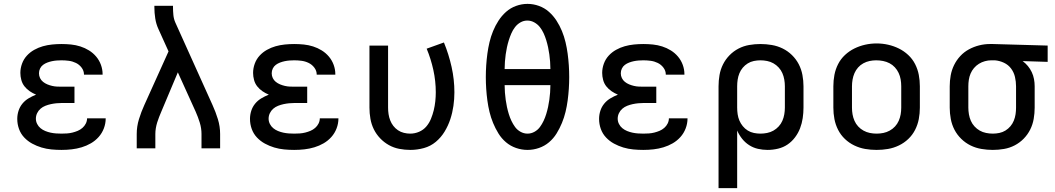

<svg xmlns="http://www.w3.org/2000/svg" viewBox="-20 -765 5440 990"><path d="M297 8Q271 8 245 5.5Q219 3 194 -4.5Q169 -12 146 -24.5Q123 -37 105 -56Q87 -75 78 -100Q69 -125 69 -152Q69 -173 75.5 -193.5Q82 -214 95.5 -230.5Q109 -247 127.5 -258Q146 -269 166 -277Q149 -284 133.5 -294.5Q118 -305 106.5 -319.5Q95 -334 90 -352.5Q85 -371 85 -389Q85 -413 93.5 -436.5Q102 -460 118.5 -478Q135 -496 156.5 -508Q178 -520 201 -526.5Q224 -533 248.5 -535.5Q273 -538 297 -538Q322 -538 346.5 -535.5Q371 -533 394.5 -525.5Q418 -518 439 -505Q460 -492 476 -473Q492 -454 500.5 -430.5Q509 -407 509 -383Q509 -382 509 -381.5Q509 -381 509 -380H413Q413 -380 413 -380.5Q413 -381 413 -381Q413 -400 401 -416Q389 -432 371.5 -440.5Q354 -449 335 -451.5Q316 -454 297 -454Q285 -454 272.5 -453Q260 -452 248 -449.5Q236 -447 224 -442.5Q212 -438 202 -430.5Q192 -423 186.5 -411.5Q181 -400 181 -387Q181 -374 186.5 -362.5Q192 -351 202 -343Q212 -335 224 -330Q236 -325 249 -322Q262 -319 274.5 -318.5Q287 -318 300 -318H364V-234H300Q285 -234 270.5 -232.5Q256 -231 242 -228Q228 -225 214 -219.5Q200 -214 189 -204.5Q178 -195 171.5 -181.5Q165 -168 165 -153Q165 -139 171.5 -126Q178 -113 189 -104Q200 -95 213.5 -89.5Q227 -84 241 -81Q255 -78 269 -77Q283 -76 297 -76Q312 -76 326 -77Q340 -78 354 -81.5Q368 -85 381 -90.5Q394 -96 405 -105.5Q416 -115 422.5 -128Q429 -141 429 -155H525Q525 -155 525 -154.5Q525 -154 525 -154Q525 -128 515.5 -103Q506 -78 488.5 -58.5Q471 -39 448.5 -26Q426 -13 401 -5.5Q376 2 350 5Q324 8 297 8Z M685 0V-74Q685 -113 696.5 -150.5Q708 -188 724 -223L849 -500L797 -615Q785 -641 780.5 -670Q776 -699 776 -728V-735H872V-728Q872 -708 874 -687.5Q876 -667 884 -649L1076 -223Q1092 -188 1103.5 -150.5Q1115 -113 1115 -74V0H1019V-74Q1019 -104 1010 -133Q1001 -162 989 -189L897 -392L812 -190Q806 -176 800.5 -162Q795 -148 790.5 -133.5Q786 -119 783.5 -104Q781 -89 781 -74V0Z M1497 8Q1471 8 1445 5.5Q1419 3 1394 -4.5Q1369 -12 1346 -24.5Q1323 -37 1305 -56Q1287 -75 1278 -100Q1269 -125 1269 -152Q1269 -173 1275.5 -193.5Q1282 -214 1295.5 -230.5Q1309 -247 1327.5 -258Q1346 -269 1366 -277Q1349 -284 1333.5 -294.5Q1318 -305 1306.5 -319.5Q1295 -334 1290 -352.5Q1285 -371 1285 -389Q1285 -413 1293.5 -436.5Q1302 -460 1318.5 -478Q1335 -496 1356.5 -508Q1378 -520 1401 -526.5Q1424 -533 1448.5 -535.5Q1473 -538 1497 -538Q1522 -538 1546.5 -535.5Q1571 -533 1594.5 -525.5Q1618 -518 1639 -505Q1660 -492 1676 -473Q1692 -454 1700.5 -430.5Q1709 -407 1709 -383Q1709 -382 1709 -381.5Q1709 -381 1709 -380H1613Q1613 -380 1613 -380.5Q1613 -381 1613 -381Q1613 -400 1601 -416Q1589 -432 1571.5 -440.5Q1554 -449 1535 -451.5Q1516 -454 1497 -454Q1485 -454 1472.5 -453Q1460 -452 1448 -449.5Q1436 -447 1424 -442.5Q1412 -438 1402 -430.5Q1392 -423 1386.5 -411.5Q1381 -400 1381 -387Q1381 -374 1386.5 -362.5Q1392 -351 1402 -343Q1412 -335 1424 -330Q1436 -325 1449 -322Q1462 -319 1474.5 -318.5Q1487 -318 1500 -318H1564V-234H1500Q1485 -234 1470.5 -232.5Q1456 -231 1442 -228Q1428 -225 1414 -219.5Q1400 -214 1389 -204.5Q1378 -195 1371.5 -181.5Q1365 -168 1365 -153Q1365 -139 1371.5 -126Q1378 -113 1389 -104Q1400 -95 1413.5 -89.5Q1427 -84 1441 -81Q1455 -78 1469 -77Q1483 -76 1497 -76Q1512 -76 1526 -77Q1540 -78 1554 -81.5Q1568 -85 1581 -90.5Q1594 -96 1605 -105.5Q1616 -115 1622.5 -128Q1629 -141 1629 -155H1725Q1725 -155 1725 -154.5Q1725 -154 1725 -154Q1725 -128 1715.5 -103Q1706 -78 1688.5 -58.5Q1671 -39 1648.5 -26Q1626 -13 1601 -5.5Q1576 2 1550 5Q1524 8 1497 8Z M2096 8Q2067 8 2038.5 2.5Q2010 -3 1985 -17Q1960 -31 1940 -52Q1920 -73 1907.5 -98.5Q1895 -124 1890 -152.5Q1885 -181 1885 -210V-530H1981V-210Q1981 -193 1983.5 -176.5Q1986 -160 1992 -144.5Q1998 -129 2008 -116Q2018 -103 2032 -93.5Q2046 -84 2062.5 -80Q2079 -76 2095 -76Q2119 -76 2141 -85.5Q2163 -95 2178 -112.5Q2193 -130 2202 -152Q2211 -174 2216.5 -196.5Q2222 -219 2224.5 -242.5Q2227 -266 2227 -289Q2227 -347 2214.5 -404Q2202 -461 2180 -514L2269 -546Q2294 -485 2308.5 -420Q2323 -355 2323 -289Q2323 -254 2318 -219Q2313 -184 2302 -150.5Q2291 -117 2272.5 -86.5Q2254 -56 2227 -33.5Q2200 -11 2165.5 -1.5Q2131 8 2096 8Z M2700 8Q2670 8 2641 -2Q2612 -12 2589 -31.5Q2566 -51 2550 -77Q2534 -103 2522.5 -131Q2511 -159 2504 -188Q2497 -217 2493 -247Q2489 -277 2487 -307Q2485 -337 2485 -367Q2485 -398 2487 -428Q2489 -458 2493 -488Q2497 -518 2504 -547.5Q2511 -577 2522.5 -605Q2534 -633 2550.5 -658.5Q2567 -684 2589.5 -704Q2612 -724 2641 -734.5Q2670 -745 2700 -745Q2730 -745 2759 -734.5Q2788 -724 2810.5 -704Q2833 -684 2849.5 -658.5Q2866 -633 2877.5 -605Q2889 -577 2896 -547.5Q2903 -518 2907 -488Q2911 -458 2913 -428Q2915 -398 2915 -367Q2915 -337 2913 -307Q2911 -277 2907 -247Q2903 -217 2896 -188Q2889 -159 2877.5 -131Q2866 -103 2850 -77Q2834 -51 2811 -31.5Q2788 -12 2759 -2Q2730 8 2700 8ZM2818 -409Q2818 -428 2816.5 -447Q2815 -466 2812.5 -484.5Q2810 -503 2806 -521.5Q2802 -540 2796.5 -558Q2791 -576 2783 -593.5Q2775 -611 2763.5 -625.5Q2752 -640 2735 -649.5Q2718 -659 2699 -659Q2680 -659 2663.5 -649.5Q2647 -640 2635.5 -625Q2624 -610 2616.5 -592.5Q2609 -575 2603.5 -557.5Q2598 -540 2594 -521.5Q2590 -503 2587.5 -484.5Q2585 -466 2583.5 -447Q2582 -428 2582 -409ZM2700 -76Q2719 -76 2736 -85.5Q2753 -95 2764 -110Q2775 -125 2783 -142Q2791 -159 2796.5 -177Q2802 -195 2806 -213.5Q2810 -232 2812.5 -250.5Q2815 -269 2816.5 -288Q2818 -307 2818 -326H2582Q2582 -307 2583.5 -288Q2585 -269 2587.5 -250.5Q2590 -232 2594 -213.5Q2598 -195 2603.5 -177Q2609 -159 2617 -142Q2625 -125 2636 -110Q2647 -95 2664 -85.5Q2681 -76 2700 -76Z M3297 8Q3271 8 3245 5.5Q3219 3 3194 -4.5Q3169 -12 3146 -24.5Q3123 -37 3105 -56Q3087 -75 3078 -100Q3069 -125 3069 -152Q3069 -173 3075.5 -193.5Q3082 -214 3095.5 -230.5Q3109 -247 3127.5 -258Q3146 -269 3166 -277Q3149 -284 3133.5 -294.5Q3118 -305 3106.5 -319.5Q3095 -334 3090 -352.5Q3085 -371 3085 -389Q3085 -413 3093.5 -436.5Q3102 -460 3118.5 -478Q3135 -496 3156.5 -508Q3178 -520 3201 -526.5Q3224 -533 3248.5 -535.5Q3273 -538 3297 -538Q3322 -538 3346.5 -535.5Q3371 -533 3394.5 -525.5Q3418 -518 3439 -505Q3460 -492 3476 -473Q3492 -454 3500.5 -430.5Q3509 -407 3509 -383Q3509 -382 3509 -381.5Q3509 -381 3509 -380H3413Q3413 -380 3413 -380.5Q3413 -381 3413 -381Q3413 -400 3401 -416Q3389 -432 3371.5 -440.5Q3354 -449 3335 -451.5Q3316 -454 3297 -454Q3285 -454 3272.5 -453Q3260 -452 3248 -449.5Q3236 -447 3224 -442.5Q3212 -438 3202 -430.5Q3192 -423 3186.5 -411.5Q3181 -400 3181 -387Q3181 -374 3186.5 -362.5Q3192 -351 3202 -343Q3212 -335 3224 -330Q3236 -325 3249 -322Q3262 -319 3274.5 -318.5Q3287 -318 3300 -318H3364V-234H3300Q3285 -234 3270.5 -232.5Q3256 -231 3242 -228Q3228 -225 3214 -219.5Q3200 -214 3189 -204.5Q3178 -195 3171.5 -181.5Q3165 -168 3165 -153Q3165 -139 3171.5 -126Q3178 -113 3189 -104Q3200 -95 3213.5 -89.5Q3227 -84 3241 -81Q3255 -78 3269 -77Q3283 -76 3297 -76Q3312 -76 3326 -77Q3340 -78 3354 -81.5Q3368 -85 3381 -90.5Q3394 -96 3405 -105.5Q3416 -115 3422.5 -128Q3429 -141 3429 -155H3525Q3525 -155 3525 -154.5Q3525 -154 3525 -154Q3525 -128 3515.5 -103Q3506 -78 3488.5 -58.5Q3471 -39 3448.5 -26Q3426 -13 3401 -5.5Q3376 2 3350 5Q3324 8 3297 8Z M3685 205V-320Q3685 -349 3690 -378Q3695 -407 3708 -433Q3721 -459 3741.5 -480Q3762 -501 3788 -514.5Q3814 -528 3843 -533Q3872 -538 3901 -538Q3930 -538 3959.5 -533Q3989 -528 4015.5 -515Q4042 -502 4063.5 -481Q4085 -460 4098.5 -434Q4112 -408 4117.5 -378.5Q4123 -349 4123 -320V-210Q4123 -183 4119 -156Q4115 -129 4105.5 -104Q4096 -79 4079.5 -57Q4063 -35 4041 -20Q4019 -5 3992 1.5Q3965 8 3938 8Q3913 8 3888.5 2.5Q3864 -3 3843 -16.5Q3822 -30 3806.5 -49.5Q3791 -69 3781 -92V205ZM3901 -76Q3918 -76 3935.5 -79.5Q3953 -83 3968 -91.5Q3983 -100 3995 -113Q4007 -126 4014 -142Q4021 -158 4024 -175.5Q4027 -193 4027 -210V-320Q4027 -337 4024 -354.5Q4021 -372 4014 -388Q4007 -404 3995 -417Q3983 -430 3968 -438.5Q3953 -447 3935.5 -450.5Q3918 -454 3901 -454Q3884 -454 3867 -450.5Q3850 -447 3835.5 -438Q3821 -429 3810 -416Q3799 -403 3792.5 -387Q3786 -371 3783.5 -354Q3781 -337 3781 -320V-210Q3781 -193 3783.5 -176Q3786 -159 3792.5 -143.5Q3799 -128 3810 -114.5Q3821 -101 3835.5 -92Q3850 -83 3867 -79.5Q3884 -76 3901 -76Z M4500 8Q4470 8 4441 3Q4412 -2 4385 -15Q4358 -28 4336.5 -48.5Q4315 -69 4301.5 -95.5Q4288 -122 4282.5 -151Q4277 -180 4277 -210V-320Q4277 -350 4282.5 -379Q4288 -408 4301.5 -434.5Q4315 -461 4337 -481.5Q4359 -502 4385.5 -515Q4412 -528 4441 -534.5Q4470 -541 4500 -541Q4530 -541 4559 -534.5Q4588 -528 4614.5 -515Q4641 -502 4663 -481.5Q4685 -461 4698.5 -434.5Q4712 -408 4717.5 -379Q4723 -350 4723 -320V-210Q4723 -180 4717.5 -151Q4712 -122 4698.5 -95.5Q4685 -69 4663.5 -48.5Q4642 -28 4615 -15Q4588 -2 4559 3Q4530 8 4500 8ZM4500 -76Q4518 -76 4535 -79.5Q4552 -83 4567.5 -91.5Q4583 -100 4595 -113Q4607 -126 4614 -142Q4621 -158 4624 -175Q4627 -192 4627 -210V-320Q4627 -338 4624 -355.5Q4621 -373 4613.5 -389Q4606 -405 4594 -418Q4582 -431 4566.5 -439Q4551 -447 4533.5 -450.5Q4516 -454 4498 -454Q4481 -454 4464 -450.5Q4447 -447 4431.5 -438.5Q4416 -430 4404.5 -417Q4393 -404 4386 -388Q4379 -372 4376 -354.5Q4373 -337 4373 -320V-210Q4373 -192 4376 -175Q4379 -158 4386 -142Q4393 -126 4405 -113Q4417 -100 4432.5 -91.5Q4448 -83 4465 -79.5Q4482 -76 4500 -76Z M5099 8Q5070 8 5040.5 3Q5011 -2 4984.5 -15Q4958 -28 4936.5 -49Q4915 -70 4901.5 -96Q4888 -122 4882.5 -151.5Q4877 -181 4877 -210V-320Q4877 -348 4882 -376Q4887 -404 4899.5 -429.5Q4912 -455 4931.5 -476Q4951 -497 4976 -510.5Q5001 -524 5028.5 -531Q5056 -538 5084 -538Q5088 -538 5092 -538Q5096 -538 5100 -538L5382 -530V-446L5253 -450Q5268 -439 5280 -424.5Q5292 -410 5300 -393Q5308 -376 5311.5 -357.5Q5315 -339 5315 -320V-210Q5315 -181 5310 -152Q5305 -123 5292 -97Q5279 -71 5258.5 -50Q5238 -29 5212 -15.5Q5186 -2 5157 3Q5128 8 5099 8ZM5099 -76Q5116 -76 5133 -79.5Q5150 -83 5164.5 -92Q5179 -101 5190 -114Q5201 -127 5207.5 -143Q5214 -159 5216.5 -176Q5219 -193 5219 -210V-320Q5219 -344 5213.5 -368Q5208 -392 5193.5 -411.5Q5179 -431 5156.5 -441.5Q5134 -452 5110 -454H5100Q5098 -454 5096 -454Q5094 -454 5091 -454Q5075 -454 5058.5 -449.5Q5042 -445 5027.5 -436Q5013 -427 5002 -414Q4991 -401 4984.5 -385.5Q4978 -370 4975.5 -353.5Q4973 -337 4973 -320V-210Q4973 -193 4976 -175.5Q4979 -158 4986 -142Q4993 -126 5005 -113Q5017 -100 5032 -91.5Q5047 -83 5064.5 -79.5Q5082 -76 5099 -76Z"/></svg>

Font: Iosevka Curly Medium Extended
Style: Regular
Weight: 500
Width: 7
Monospace: yes
Designer: Belleve Invis
Foundry: Belleve Invis
Version: Version 11.1.0; ttfautohint (v1.8.3)